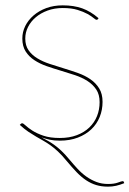

<svg xmlns="http://www.w3.org/2000/svg" viewBox="-20 -518 484 718"><path d="M444.5 167Q428.5 173.5 414 176.8Q399.5 180 384 180Q359.5 180 339.8 174Q320 168 302 156Q284 144 266.5 125.8Q249 107.5 228.5 83Q211 61.5 196 47.8Q181 34 167.5 24.5Q154 15 141.2 7.8Q128.5 0.5 115 -7.2Q101.5 -15 86.5 -25Q71.5 -35 54 -51L57 -54Q58.5 -55.5 59.5 -56.2Q60.5 -57 63 -57Q67 -57 76 -48.5Q85 -40 101.2 -29.5Q117.5 -19 142.5 -10.5Q167.5 -2 203.5 -2Q239.5 -2 267.2 -12.5Q295 -23 314 -41.2Q333 -59.5 342.8 -83.8Q352.5 -108 352.5 -136Q352.5 -164.5 340 -183.2Q327.5 -202 307.2 -215Q287 -228 261 -236.8Q235 -245.5 208 -253.5Q181 -261.5 155 -270.5Q129 -279.5 108.8 -292.8Q88.5 -306 76 -325.5Q63.5 -345 63.5 -374Q63.5 -398.5 74.5 -420.8Q85.5 -443 105.5 -460.2Q125.5 -477.5 153.2 -487.8Q181 -498 214.5 -498Q256 -498 287.5 -486.8Q319 -475.5 348.5 -450L346.5 -447Q345 -444 341.5 -444Q337.5 -444 329.8 -450.8Q322 -457.5 307.2 -465.8Q292.5 -474 270 -481Q247.5 -488 214.5 -488Q183.5 -488 157.8 -478.5Q132 -469 113.5 -453.2Q95 -437.5 84.8 -417Q74.5 -396.5 74.5 -374Q74.5 -347.5 87 -329.8Q99.5 -312 119.8 -299.8Q140 -287.5 166 -279Q192 -270.5 219 -262.2Q246 -254 272 -244.8Q298 -235.5 318.2 -221.5Q338.5 -207.5 351 -187.2Q363.5 -167 363.5 -137Q363.5 -107 352.8 -80.5Q342 -54 321.5 -34.5Q301 -15 271.2 -3.5Q241.5 8 203.5 8Q183 8 166.2 4.5Q149.5 1 135 -4.5Q146.5 2 158.2 8.2Q170 14.5 182.5 23.5Q195 32.5 209 45.5Q223 58.5 239.5 78.5Q254.5 96.5 270 113.2Q285.5 130 303.2 142.5Q321 155 340.8 162.5Q360.5 170 384 170Q406.5 170 420.8 164.8Q435 159.5 438.5 159.5Q439.5 159.5 441 160Q442.5 160.5 443.5 163.5Z"/></svg>

Font: Lato 2
Style: Regular
Weight: 100
Designer: Lukasz Dziedzic with Adam Twardoch and Botio Nikoltchev
Foundry: tyPoland Lukasz Dziedzic
Version: Version 2.015; 2015-08-06; http://www.latofonts.com/